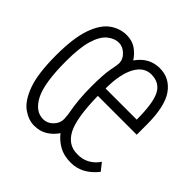

<svg xmlns="http://www.w3.org/2000/svg" viewBox="-132 -577 702 702"><g transform="rotate(45 219.0 -225.5)"><path d="M326 12Q290 12 265 -2Q240 -16 223 -38Q208 -16 186.5 -2.5Q165 11 135 11Q106 11 77 -9.5Q48 -30 29 -81.5Q10 -133 10 -228Q10 -317 28 -368.5Q46 -420 76 -441.5Q106 -463 141 -463Q168 -463 188 -450Q208 -437 223 -414Q257 -463 312 -463Q363 -463 393.5 -420.5Q424 -378 424 -283V-231H223Q225 -117 249 -72Q273 -27 320 -27Q347 -26 368.5 -38Q390 -50 404 -71L427 -42Q384 12 326 12ZM224 -270H385Q385 -355 367 -390Q349 -425 306 -425Q268 -425 246 -384.5Q224 -344 224 -270ZM142 -29Q163 -29 179.5 -45.5Q196 -62 196 -84Q196 -85 195.5 -91Q195 -97 194 -107Q187 -145 184.5 -175.5Q182 -206 182 -238Q182 -301 188 -331.5Q194 -362 194 -369Q194 -391 177 -407Q160 -423 141 -423Q117 -423 96 -405.5Q75 -388 63 -348Q51 -308 51 -239Q51 -125 76 -77Q101 -29 142 -29Z"/></g></svg>

Font: Inconsolata SemiCondensed Light
Style: Regular
Weight: 300
Width: 4
Monospace: yes
Designer: Raph Levien, Cyreal, Brenton Simpson
Foundry: Raph Levien, Cyreal, Google
Version: Version 3.100; ttfautohint (v1.8.4.7-5d5b)